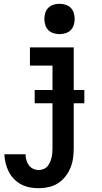

<svg xmlns="http://www.w3.org/2000/svg" viewBox="-20 -770 540 1013"><path d="M184 223Q160 223 136.5 218.5Q113 214 92 203Q71 192 54 174.5Q37 157 26 135.5Q15 114 9.5 90.5Q4 67 3 44H115Q115 59 119 74Q123 89 132 101.5Q141 114 155 120.5Q169 127 184 127Q197 127 209.5 122Q222 117 230.5 107Q239 97 244 85.5Q249 74 252 61.5Q255 49 256 36Q257 23 257 10V-424H138V-520H369V10Q369 37 365.5 63.5Q362 90 352 114.5Q342 139 325.5 160.5Q309 182 286.5 196.5Q264 211 237.5 217Q211 223 184 223ZM294 -590Q278 -590 262 -595Q246 -600 235 -611Q224 -622 219 -638Q214 -654 214 -670Q214 -686 219 -702Q224 -718 235 -729Q246 -740 262 -745Q278 -750 294 -750Q310 -750 326 -745Q342 -740 353 -729Q364 -718 369 -702Q374 -686 374 -670Q374 -654 369 -638Q364 -622 353 -611Q342 -600 326 -595Q310 -590 294 -590ZM163 -225V-295H425V-225Z"/></svg>

Font: Zed Mono
Style: Bold
Weight: 700
Monospace: yes
Designer: Belleve Invis
Foundry: Belleve Invis
Version: Version 1.0.0; ttfautohint (v1.8.4)